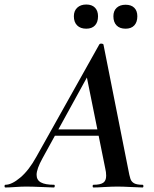

<svg xmlns="http://www.w3.org/2000/svg" viewBox="-58 -830 683 850"><path d="M-34 -12Q-6 -12 32 -44Q70 -76 103 -136L382 -634Q384 -637 390 -637Q393 -637 396 -636Q399 -635 400 -633L509 -84Q515 -51 519.5 -38Q524 -25 536 -18.5Q548 -12 573 -12Q577 -12 577 -6Q577 0 573 0Q557 0 523 -2Q485 -4 462 -4Q440 -4 404 -2Q372 0 356 0Q352 0 352 -6Q352 -12 356 -12Q386 -12 399 -21Q412 -30 412 -52Q412 -68 408 -84L323 -505L379 -582L130 -129Q104 -82 104 -56Q104 -33 123 -22.5Q142 -12 181 -12Q185 -12 184.5 -6Q184 0 180 0Q167 0 129 -2Q83 -4 58 -4Q37 -4 9 -2Q-19 0 -34 0Q-38 0 -38 -6Q-38 -12 -34 -12ZM186 -257H405L407 -229H171ZM269 -758Q269 -782 284 -796Q299 -810 324 -810Q349 -810 362.5 -796Q376 -782 376 -758Q376 -732 362.5 -717.5Q349 -703 324 -703Q298 -703 283.5 -717.5Q269 -732 269 -758ZM444 -758Q444 -782 458.5 -795.5Q473 -809 498 -809Q523 -809 536.5 -795.5Q550 -782 550 -758Q550 -732 536.5 -717.5Q523 -703 498 -703Q472 -703 458 -717.5Q444 -732 444 -758Z"/></svg>

Font: Cormorant Infant
Style: Bold Italic
Weight: 700
Italic angle: -10°
Designer: Christian Thalmann (Catharsis Fonts)
Foundry: Catharsis Fonts
Version: Version 4.000